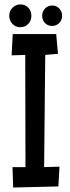

<svg xmlns="http://www.w3.org/2000/svg" viewBox="-20 -838 311 854"><path d="M244.6 -96.7 239.7 -8.8 38.6 -3.9 35.6 -94.7H93.3L92.3 -593.8L31.7 -591.8L36.6 -686.5H230L237.8 -598.6L181.2 -593.8L176.3 -94.7ZM256.3 -767.6Q256.3 -748.5 243.4 -735.6Q230.5 -722.7 211.4 -722.7Q192.4 -722.7 179.9 -735.8Q167.5 -749 167.5 -767.6Q167.5 -786.6 180.4 -800Q193.4 -813.5 212.4 -813.5Q231.4 -813.5 243.9 -800Q256.3 -786.6 256.3 -767.6ZM119.6 -767.6Q119.6 -746.1 105.5 -731.4Q91.3 -716.8 69.8 -716.8Q59.6 -716.8 50.5 -720.9Q41.5 -725.1 34.9 -732.2Q28.3 -739.3 24.7 -748.5Q21 -757.8 21 -767.6Q21 -789.1 35.6 -803.7Q50.3 -818.4 71.8 -818.4Q82.5 -818.4 91.3 -814.2Q100.1 -810.1 106.4 -803.2Q112.8 -796.4 116.2 -787.1Q119.6 -777.8 119.6 -767.6Z"/></svg>

Font: Maiden Orange
Style: Regular
Weight: 400
Designer: Astigmatic (AOETI)
Foundry: Astigmatic (AOETI)
Version: Version 1.001